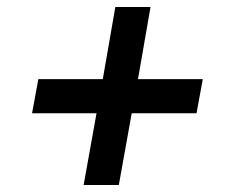

<svg xmlns="http://www.w3.org/2000/svg" viewBox="-20 -531 676 551"><path d="M220 0H321L358 -206H544L562 -304H376L412 -511H311L275 -304H90L72 -206H257Z"/></svg>

Font: Archivo SemiBold
Style: Italic
Weight: 600
Italic angle: -10°
Designer: Hector Gatti
Foundry: Omnibus-Type
Version: Version 2.001